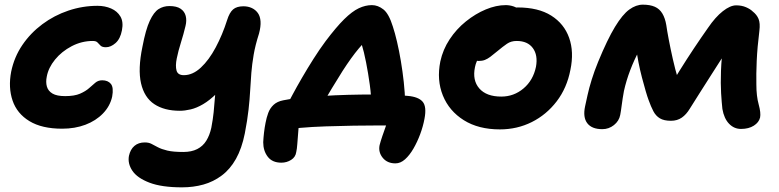

<svg xmlns="http://www.w3.org/2000/svg" viewBox="-20 -544 3347 825"><path d="M247 9Q160 9 106.5 -23.5Q53 -56 34 -112Q15 -168 28 -236Q41 -299 76 -350.5Q111 -402 162 -440Q213 -478 274 -498.5Q335 -519 399 -519Q431 -519 457.5 -507.5Q484 -496 497.5 -473Q511 -450 504 -414Q497 -377 476.5 -359Q456 -341 435 -341Q419 -341 412 -348Q405 -355 399 -361.5Q393 -368 379 -368Q331 -368 288 -345.5Q245 -323 216.5 -288Q188 -253 181 -215Q176 -191 181.5 -172Q187 -153 205.5 -142Q224 -131 260 -131Q300 -131 324 -141.5Q348 -152 362.5 -165Q377 -178 389.5 -188.5Q402 -199 419 -199Q444 -199 456.5 -183.5Q469 -168 462 -129Q453 -88 422.5 -56.5Q392 -25 347 -8Q302 9 247 9Z M762 261Q675 261 622.5 241Q570 221 549 190Q528 159 534 126Q540 98 557.5 83Q575 68 602 68Q619 68 630.5 74Q642 80 658 88.5Q674 97 699 103Q724 109 768 109Q803 109 827.5 96.5Q852 84 866.5 60.5Q881 37 888 5Q895 -32 898 -61.5Q901 -91 903 -119.5Q905 -148 908.5 -180Q912 -212 920 -252L971 -218Q941 -172 911 -142.5Q881 -113 853 -96.5Q825 -80 799.5 -74Q774 -68 753 -68Q686 -68 643 -96.5Q600 -125 586 -186Q572 -247 592 -343Q606 -417 623.5 -454.5Q641 -492 661.5 -505Q682 -518 708 -518Q739 -518 756 -506.5Q773 -495 778 -475.5Q783 -456 777 -432Q769 -398 757.5 -361.5Q746 -325 739.5 -293Q733 -261 738.5 -241Q744 -221 770 -221Q808 -221 843 -253.5Q878 -286 907 -340.5Q936 -395 956 -458Q966 -490 981.5 -503.5Q997 -517 1026 -517Q1046 -517 1062 -509.5Q1078 -502 1088 -488Q1098 -474 1099.5 -452Q1101 -430 1093 -400Q1077 -350 1070 -309Q1063 -268 1060 -231Q1057 -194 1055 -156Q1053 -118 1048 -73Q1043 -28 1032 29Q1019 94 994 138.5Q969 183 933 210Q897 237 854 249Q811 261 762 261Z M1214 -94Q1221 -107 1237.5 -138Q1254 -169 1277.5 -209.5Q1301 -250 1327 -291Q1353 -332 1379 -367Q1425 -428 1459 -461.5Q1493 -495 1521.5 -508.5Q1550 -522 1578 -522Q1604 -522 1627.5 -503.5Q1651 -485 1668 -430Q1677 -403 1686 -364.5Q1695 -326 1702.5 -281.5Q1710 -237 1715 -191Q1720 -145 1721 -102L1576 -81Q1576 -129 1569 -179.5Q1562 -230 1553 -276Q1544 -322 1533.5 -356Q1523 -390 1516 -404L1584 -396Q1553 -373 1521.5 -335.5Q1490 -298 1452 -239Q1428 -201 1406 -164.5Q1384 -128 1367.5 -98Q1351 -68 1342 -50ZM1679 158Q1644 158 1624.5 134Q1605 110 1611 80Q1615 64 1623 40.5Q1631 17 1640 -8Q1649 -33 1653 -54L1734 -2Q1719 -2 1690.5 -3.5Q1662 -5 1613 -5Q1560 -5 1499.5 -4Q1439 -3 1379.5 -1Q1320 1 1269.5 5.5Q1219 10 1188 16L1269 -47Q1266 -36 1264.5 -15Q1263 6 1261 29.5Q1259 53 1257.5 74.5Q1256 96 1253 109Q1250 131 1231 143Q1212 155 1189 155Q1150 155 1130.5 129.5Q1111 104 1111 67Q1112 47 1114.5 25.5Q1117 4 1121 -16Q1125 -38 1132.5 -58.5Q1140 -79 1155.5 -93.5Q1171 -108 1197 -113Q1224 -119 1268 -123.5Q1312 -128 1365.5 -131.5Q1419 -135 1475 -136.5Q1531 -138 1583 -138Q1609 -138 1650 -137Q1691 -136 1732 -132Q1778 -128 1796 -107Q1814 -86 1804 -34Q1798 -1 1785.5 32.5Q1773 66 1756.5 94.5Q1740 123 1720.5 140.5Q1701 158 1679 158Z M2128 12Q2036 12 1973 -27.5Q1910 -67 1883 -133.5Q1856 -200 1872 -280Q1883 -331 1912 -375Q1941 -419 1982 -452Q2023 -485 2067.5 -503.5Q2112 -522 2153 -522Q2170 -522 2186.5 -516.5Q2203 -511 2212.5 -499.5Q2222 -488 2218 -468Q2210 -432 2190 -405Q2170 -378 2123 -363Q2099 -355 2077.5 -339Q2056 -323 2041 -302Q2026 -281 2021 -256Q2009 -199 2039.5 -164Q2070 -129 2134 -129Q2188 -129 2229.5 -164Q2271 -199 2283 -257Q2292 -307 2269.5 -337.5Q2247 -368 2200 -368Q2176 -368 2158.5 -356Q2141 -344 2117 -324Q2099 -309 2087 -300Q2075 -291 2063.5 -286.5Q2052 -282 2036 -282Q2018 -282 2003 -300Q1988 -318 1996 -357Q2002 -385 2023.5 -413Q2045 -441 2075.5 -463Q2106 -485 2139.5 -498.5Q2173 -512 2204 -512Q2293 -512 2348.5 -477Q2404 -442 2425.5 -381.5Q2447 -321 2431 -244Q2416 -166 2372 -108.5Q2328 -51 2265 -19.5Q2202 12 2128 12Z M2568 11Q2523 11 2503.5 -14.5Q2484 -40 2494 -87Q2498 -105 2504.5 -135Q2511 -165 2522.5 -202Q2534 -239 2550 -278Q2590 -375 2622.5 -428.5Q2655 -482 2684 -503Q2713 -524 2742 -524Q2773 -524 2793.5 -515Q2814 -506 2826 -486Q2838 -466 2843 -436Q2846 -414 2853.5 -374.5Q2861 -335 2871 -290.5Q2881 -246 2893 -206Q2905 -166 2917 -144L2836 -134Q2868 -189 2899.5 -239.5Q2931 -290 2962 -336.5Q2993 -383 3022 -424Q3054 -471 3086 -496Q3118 -521 3143 -521Q3167 -521 3185.5 -513Q3204 -505 3214 -495Q3232 -481 3239.5 -462.5Q3247 -444 3243 -412Q3234 -340 3231.5 -282Q3229 -224 3230 -181Q3230 -131 3240 -95Q3250 -59 3246 -39Q3241 -18 3219 -4Q3197 10 3164 10Q3134 10 3112.5 -12.5Q3091 -35 3084 -76Q3081 -103 3078.5 -143.5Q3076 -184 3078 -240Q3080 -296 3090 -369L3137 -380Q3115 -345 3089 -305Q3063 -265 3037.5 -224.5Q3012 -184 2987.5 -146Q2963 -108 2944 -77Q2929 -52 2909.5 -38.5Q2890 -25 2863 -25Q2833 -25 2815.5 -35.5Q2798 -46 2787.5 -66Q2777 -86 2767 -114Q2762 -127 2754.5 -152.5Q2747 -178 2738.5 -210.5Q2730 -243 2723.5 -276Q2717 -309 2714 -337.5Q2711 -366 2712 -384L2765 -387Q2746 -363 2725.5 -325Q2705 -287 2688 -242.5Q2671 -198 2661 -153Q2655 -120 2651.5 -92.5Q2648 -65 2645 -50Q2640 -24 2618 -6.5Q2596 11 2568 11Z"/></svg>

Font: Shantell Sans Light
Style: Bold Italic
Weight: 700
Italic angle: -11°
Version: Version 1.011;[c5ecc13dd]